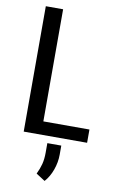

<svg xmlns="http://www.w3.org/2000/svg" viewBox="-103 -766 660 1072"><g transform="rotate(10 226.5 -230.0)"><path d="M165 -75.2H426.3V0H66.9V-710.9H165ZM287.1 91.8Q287.1 135.3 271.7 178.2Q256.3 221.2 229.5 251L178.7 218.3Q193.4 188 200.7 159.7Q208 131.3 208 94.7V40.5H287.1Z"/></g></svg>

Font: Franco
Style: Regular
Weight: 400
Designer: Google
Version: Version 1.200311; 2013